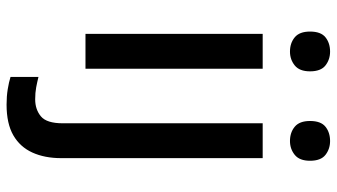

<svg xmlns="http://www.w3.org/2000/svg" viewBox="-240 -544 1024 584"><g transform="rotate(90 272.0 -252.0)"><path d="M189 -539V0H83V-539ZM137 -744Q161 -744 179 -730Q197 -716 197 -683Q197 -651 179 -636.5Q161 -622 137 -622Q111 -622 93.5 -636.5Q76 -651 76 -683Q76 -716 93.5 -730Q111 -744 137 -744ZM298 240Q273 240 251.5 236.5Q230 233 214 228V143Q230 147 246 150Q262 153 282 153Q313 153 334 135.5Q355 118 355 69V-539H461V74Q461 124 444 161.5Q427 199 391.5 219.5Q356 240 298 240ZM348 -683Q348 -716 365.5 -730Q383 -744 409 -744Q433 -744 451 -730Q469 -716 469 -683Q469 -651 451 -636.5Q433 -622 409 -622Q383 -622 365.5 -636.5Q348 -651 348 -683Z"/></g></svg>

Font: Noto Sans Devanagari Medium
Style: Regular
Weight: 500
Version: Version 2.003